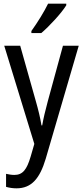

<svg xmlns="http://www.w3.org/2000/svg" viewBox="-20 -786 452 1046"><path d="M341 -757V-766H242C220 -721 186 -666 151 -617V-606H205C248 -642 316 -716 341 -757ZM3 -537 167 -2 147 67C126 138 104 167 58 167C43 167 26 164 13 161V232C31 237 49 240 70 240C152 240 197 186 229 79L409 -537H323L240 -233C227 -185 216 -139 210 -103H206C199 -146 188 -190 176 -232L90 -537Z"/></svg>

Font: Noto Sans Sinhala UI Condensed
Style: Regular
Weight: 400
Width: 3
Designer: Jelle Bosma - Monotype Design Team
Foundry: Monotype Imaging Inc.
Version: Version 2.006